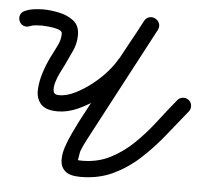

<svg xmlns="http://www.w3.org/2000/svg" viewBox="-71 -631 756 710"><g transform="rotate(5 307.0 -276.5)"><path d="M-21 -525Q-26 -536 -22 -547.5Q-18 -559 -6 -564Q9 -571 27 -573.5Q45 -576 62 -576Q89 -576 120.5 -569.5Q152 -563 175 -545.5Q198 -528 198 -493Q198 -462 186 -435.5Q174 -409 161 -382Q161 -382 161 -382Q161 -382 161 -382Q160 -379 158.5 -376.5Q157 -374 156 -372Q156 -372 156 -372Q156 -372 156 -372Q152 -364 143.5 -347Q135 -330 129.5 -311Q124 -292 126.5 -278.5Q129 -265 148 -265Q175 -265 206.5 -280.5Q238 -296 268 -319.5Q298 -343 321.5 -370Q345 -397 357 -420Q357 -420 358 -420Q358 -420 358 -420Q378 -457 398 -493.5Q418 -530 438 -566Q445 -579 456.5 -581.5Q468 -584 478 -578Q488 -573 492.5 -562Q497 -551 491 -538Q439 -440 387 -341.5Q335 -243 283 -145Q283 -145 283 -145Q283 -145 283 -145Q283 -145 283 -145Q283 -145 283 -145Q273 -126 263 -107Q253 -88 245 -68Q243 -64 241 -49Q239 -34 238 -33Q237 -31 253 -31Q311 -31 358 -55Q405 -79 444.5 -117.5Q484 -156 518 -200.5Q552 -245 585 -285Q585 -285 585 -285Q585 -285 585 -285Q592 -294 604.5 -295.5Q617 -297 627 -289Q636 -282 637.5 -269.5Q639 -257 631 -247Q594 -201 555 -152.5Q516 -104 471.5 -63Q427 -22 373.5 3.5Q320 29 253 29Q213 29 196 14Q179 -1 178 -25Q177 -49 186 -76Q195 -103 207.5 -129Q220 -155 229 -173Q229 -173 229 -173Q229 -173 229 -173Q229 -173 229 -173Q281 -271 333 -369.5Q385 -468 437 -566Q444 -579 456 -581Q468 -583 478 -578Q488 -573 492.5 -562Q497 -551 490 -538Q470 -501 450 -464.5Q430 -428 410 -392Q410 -392 410 -392Q411 -392 411 -392Q395 -361 365.5 -328.5Q336 -296 299 -268Q262 -240 223 -222.5Q184 -205 148 -205Q103 -205 85 -225.5Q67 -246 68 -277Q69 -308 79.5 -341Q90 -374 102 -398Q102 -398 102 -398Q102 -398 102 -398Q103 -401 104.5 -403.5Q106 -406 107 -408Q107 -408 107 -408Q107 -408 107 -408Q117 -428 127.5 -449Q138 -470 138 -493Q138 -503 121.5 -508Q105 -513 86.5 -514.5Q68 -516 62 -516Q52 -516 39.5 -515Q27 -514 18 -510Q7 -505 -4.5 -509Q-16 -513 -21 -525Z"/></g></svg>

Font: FRB American Cursive Guidelines
Style: Bold Italic
Weight: 700
Italic angle: -25°
Version: Version 2.0;Modular Font Editor K font №1